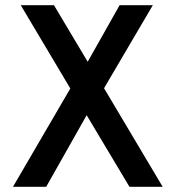

<svg xmlns="http://www.w3.org/2000/svg" viewBox="-20 -720 675 740"><path d="M30 0 251 -379 60 -700H188L318 -482L441 -700H569L381 -380L607 0H479L314 -276L158 0Z"/></svg>

Font: Rethink Sans SemiBold
Style: Regular
Weight: 600
Designer: The Rethink Sans project authors (Hans Thiessen). DM Sans designed by Colophon Foundry.
Foundry: Rethink Communications LLC
Version: Version 1.001